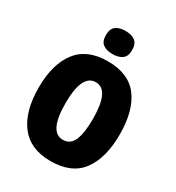

<svg xmlns="http://www.w3.org/2000/svg" viewBox="-222 -1082 1122 1225"><g transform="rotate(30 339.5 -469.5)"><path d="M638 -358Q638 -532 566 -628.5Q494 -725 340 -725Q188 -725 114 -628.5Q40 -532 40 -359Q40 -185 114.5 -87.5Q189 10 339 10Q494 10 566 -87.5Q638 -185 638 -358ZM238 -358Q238 -571 340 -571Q440 -571 440 -358Q440 -254 417 -200.5Q394 -147 339 -147Q238 -147 238 -358ZM340 -949Q295 -949 269.5 -929.5Q244 -910 244 -863Q244 -817 270 -798Q296 -779 340 -779Q384 -779 410.5 -798Q437 -817 437 -863Q437 -910 411 -929.5Q385 -949 340 -949Z"/></g></svg>

Font: Noto Sans Display SemiCondensed Black
Style: Regular
Weight: 900
Width: 4
Designer: Monotype Design Team
Foundry: Monotype Imaging Inc.
Version: Version 1.900